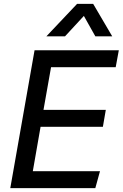

<svg xmlns="http://www.w3.org/2000/svg" viewBox="-20 -969 632 989"><path d="M149 -87H495L471 0H33L158 -710H592L576 -623H243L204 -403H525L510 -316H189ZM558 -782H471L412 -887L315 -782H219L377 -949H460Z"/></svg>

Font: Livvic Medium
Style: Italic
Weight: 500
Italic angle: -10°
Designer: Jacques Le Bailly, Baron von Fonthausen
Version: Version 1.001; ttfautohint (v1.8.2)